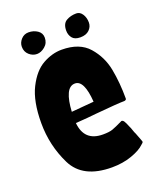

<svg xmlns="http://www.w3.org/2000/svg" viewBox="-141 -824 764 931"><g transform="rotate(-20 241.0 -358.5)"><path d="M25 -297Q25 -409 59 -476.5Q93 -544 141.5 -571Q190 -598 239 -598Q331 -598 377.5 -545Q424 -492 437.5 -421.5Q451 -351 451 -269Q451 -262 441 -260Q408 -260 289 -249Q270 -247 243 -244.5Q216 -242 183 -240Q192 -143 288 -143Q320 -143 337.5 -149Q355 -155 394 -174Q401 -174 406.5 -166Q412 -158 422 -133Q425 -128 429.5 -114Q434 -100 438 -93Q457 -45 456 -43Q454 -39 445 -32Q424 -11 377.5 5.5Q331 22 275 22Q125 22 75 -79.5Q25 -181 25 -297ZM299 -308Q291 -422 244 -422Q216 -422 201 -389.5Q186 -357 183 -298ZM292 -677Q292 -713 314.5 -726Q337 -739 366 -739Q385 -739 397 -720.5Q409 -702 409 -677Q409 -655 392.5 -639Q376 -623 346 -623Q317 -623 304.5 -639Q292 -655 292 -677ZM63 -677Q63 -698 78.5 -715Q94 -732 117 -732Q143 -732 163 -718.5Q183 -705 183 -681Q183 -653 162.5 -636Q142 -619 121 -619Q99 -619 81 -635Q63 -651 63 -677Z"/></g></svg>

Font: Barriecito
Style: Regular
Weight: 400
Designer: Pablo Cosgaya & Sergio Jiménez
Foundry: Pablo Cosgaya & Sergio Jiménez
Version: Version 1.001